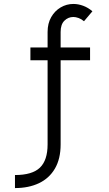

<svg xmlns="http://www.w3.org/2000/svg" viewBox="-20 -728 551 971"><path d="M55.7 223.1V157.2Q143.1 157.2 181.9 119.9Q220.7 82.5 220.7 2.4V-423.3H133.8V-487.8H220.7V-566.4Q220.7 -609.4 238.8 -641.1Q256.8 -672.9 286.6 -690.4Q316.4 -708 351.1 -708Q376 -708 400.9 -698.7Q425.8 -689.5 447.3 -670.9L404.8 -620.6Q391.6 -631.8 377.2 -637Q362.8 -642.1 351.1 -642.1Q324.7 -642.1 305.7 -623.3Q286.6 -604.5 286.6 -566.4V-487.8H435.5V-423.3H286.6V2.4Q286.6 75.2 257.8 124.5Q229 173.8 177 198.5Q125 223.1 55.7 223.1Z"/></svg>

Font: Acari Sans
Style: Regular
Weight: 400
Designer: Alfredo Marco Pradil and Stefan Peev
Foundry: Hanken Design Co.
Version: Version 1.045;February 4, 2021;FontCreator 13.0.0.2655 64-bi